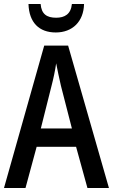

<svg xmlns="http://www.w3.org/2000/svg" viewBox="-20 -944 567 964"><path d="M402 -924H341C336 -873 305 -855 262 -855C215 -855 188 -873 184 -924H123C126 -831 176 -781 260 -781C344 -781 400 -836 402 -924ZM419 0H527L322 -715H202L0 0H108L164 -207H362ZM286 -513 341 -299H185L239 -514C248 -548 257 -591 262 -626C268 -594 278 -548 286 -513Z"/></svg>

Font: Noto Sans Armenian Condensed Medium
Style: Regular
Weight: 500
Width: 3
Designer: Monotype Design Team
Foundry: Monotype Imaging Inc.
Version: Version 2.008